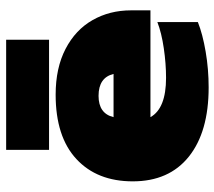

<svg xmlns="http://www.w3.org/2000/svg" viewBox="-58 -642 715 640"><g transform="rotate(-90 300.0 -322.5)"><path d="M120 -660H487V-517H120ZM15 -238Q15 -357 89.5 -426Q164 -495 304 -495Q393 -495 456.5 -462Q520 -429 552.5 -372Q585 -315 585 -244V-179H229Q258 -127 360 -127Q407 -127 458.5 -134.5Q510 -142 546 -156V-21Q506 -5 447.5 5Q389 15 328 15Q180 15 97.5 -51Q15 -117 15 -238ZM373 -302Q361 -352 300 -352Q241 -352 229 -302Z"/></g></svg>

Font: Prompt Black
Style: Regular
Weight: 900
Designer: Katatrad Team
Foundry: CadsonDemak
Version: Version 1.000